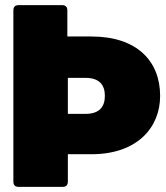

<svg xmlns="http://www.w3.org/2000/svg" viewBox="-20 -727 644 747"><path d="M313 -284H244V-424H313C367 -424 388 -396 388 -354C388 -312 367 -284 313 -284ZM52 0H224C237 0 244 -7 244 -20V-127H336C514 -127 603 -231 603 -354C603 -489 513 -585 336 -585H242V-687C242 -700 235 -707 222 -707H52C39 -707 32 -700 32 -687V-20C32 -7 39 0 52 0Z"/></svg>

Font: Malmofest Black-Rounded
Style: Regular
Weight: 800
Designer: Jonny Pinhorn (Poppins), Kolossal
Version: Version 1.004;Glyphs 3.1.2 (3151)